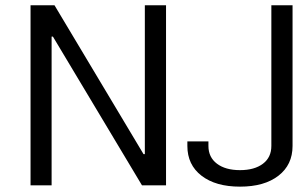

<svg xmlns="http://www.w3.org/2000/svg" viewBox="-20 -696 1119 721"><path d="M881.3 4.9Q790 4.9 736.8 -36.1Q683.6 -77.1 683.6 -147.9V-165H762.7V-147.9Q762.7 -105.5 794.7 -81.3Q826.7 -57.1 881.3 -57.1Q935.5 -57.1 967.3 -81.1Q999 -105 999 -147.9V-676.3H1078.6V-147.9Q1078.6 -77.1 1025.6 -36.1Q972.7 4.9 881.3 4.9ZM523.9 -676.3H603.5V0H513.2L178.7 -558.6H173.8V0H94.7V-676.3H184.6L519 -117.2H523.9Z"/></svg>

Font: Estedad-FD Regular
Style: FD-Regular
Weight: 400
Designer: Amin Abedi
Version: Version 7.3